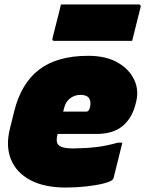

<svg xmlns="http://www.w3.org/2000/svg" viewBox="-20 -820 650 860"><path d="M375 -570Q455 -570 507 -540Q559 -510 581 -463Q603 -416 590 -365L587 -353Q571 -290 528.5 -255Q486 -220 412 -220H238Q234 -206 234 -193.5Q234 -181 240 -173Q254 -155 307 -155Q370 -156 414 -161.5Q458 -167 508 -181H528Q518 -141 508.5 -102Q499 -63 489 -24Q488 -19 484 -15Q475 -6 443 2Q411 10 366.5 15Q322 20 274 20Q179 20 116.5 -13Q54 -46 29.5 -105Q5 -164 24 -242L43 -319Q74 -446 155 -508Q236 -570 375 -570ZM340 -395Q314 -395 294 -379.5Q274 -364 268 -339L263 -320H367Q372 -320 376 -324Q380 -328 383 -339Q389 -365 379 -380Q369 -395 340 -395ZM253 -800H601Q612 -800 610 -789Q605 -770 598 -741.5Q591 -713 584 -685Q577 -657 572 -637H223Q212 -637 215 -648Q220 -668 227 -696Q234 -724 241.5 -752.5Q249 -781 253 -800Z"/></svg>

Font: Recursive Mn Lnr St XBk
Style: Italic
Weight: 1000
Italic angle: -15°
Monospace: yes
Version: Version 1.079;hotconv 1.0.112;makeotfexe 2.5.65598; ttfautoh